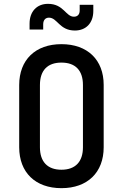

<svg xmlns="http://www.w3.org/2000/svg" viewBox="-20 -970 640 1000"><path d="M370 -811C428 -811 466 -850 466 -913V-945H395V-915C395 -894 383 -883 365 -883C322 -883 312 -950 230 -950C172 -950 134 -910 134 -847V-816H205V-843C205 -866 217 -878 235 -878C279 -878 289 -811 370 -811ZM300 10C436 10 520 -72 520 -203V-528C520 -658 436 -740 300 -740C164 -740 80 -658 80 -527V-203C80 -72 164 10 300 10ZM300 -86C227 -86 188 -128 188 -203V-527C188 -603 227 -644 300 -644C373 -644 412 -603 412 -527V-203C412 -128 373 -86 300 -86Z"/></svg>

Font: Tekne LDO SemiBold
Style: Regular
Weight: 600
Monospace: yes
Designer: Alessio Laiso, Mario Rullo, Paolo Rosset
Foundry: Alessio Laiso
Version: Version 1.000;hotconv 1.0.109;makeotfexe 2.5.65596